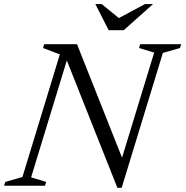

<svg xmlns="http://www.w3.org/2000/svg" viewBox="-36 -886 885 916"><path d="M553.5 -115.5 536.5 -102 699.5 -635 627.5 -657 633 -675H828.5L822.5 -657L741 -633.5L544.5 10H524L271.5 -626L289 -618L112.5 -40L184.5 -18L178.5 0H-16.5L-11 -18L71 -41.5L249.5 -626.5L169.5 -657L175 -675H331.5ZM694 -866.5 554.5 -742H482.5L419 -866.5H449L537 -795H522L655.5 -866.5Z"/></svg>

Font: Newsreader 24pt
Style: Italic
Weight: 400
Italic angle: -17°
Designer: Hugues Gentile
Foundry: Production Type
Version: Version 1.003